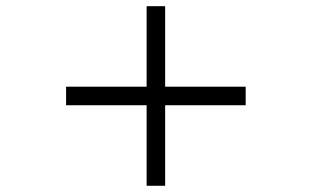

<svg xmlns="http://www.w3.org/2000/svg" viewBox="-20 -597 1002 617"><path d="M769.5 -258.8H510.7V0H451.2V-258.8H192.4V-318.4H451.2V-577.1H510.7V-318.4H769.5Z"/></svg>

Font: Dai Banna SIL Light
Style: BoldOblique
Weight: 700
Italic angle: -11°
Designer: Victor Gaultney
Foundry: SIL International
Version: Version 2.000